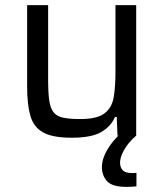

<svg xmlns="http://www.w3.org/2000/svg" viewBox="-20 -530 639 750"><path d="M260 8Q185 8 148 -13Q111 -34 98.5 -78Q86 -122 86 -191V-510H168V-219Q168 -167 172.5 -136.5Q177 -106 190 -90.5Q203 -75 228 -70Q253 -65 293 -65Q359 -65 388 -87Q417 -109 424 -149.5Q431 -190 431 -247V-510H512V0H439L436 -73H429Q414 -37 376 -14.5Q338 8 260 8ZM474 200Q418 200 398 177.5Q378 155 378 123Q378 91 399 55Q420 19 453 -10L512 0Q499 10 484 28Q469 46 459 67Q449 88 449 106Q449 123 459 134.5Q469 146 496 146Q499 146 503 146Q507 146 513 145V198Q496 200 474 200Z"/></svg>

Font: Saira
Style: Regular
Weight: 400
Designer: Hector Gatti with collaboration of the Omnibus-Type team
Foundry: Omnibus-Type
Version: Version 1.100; ttfautohint (v1.8.3)